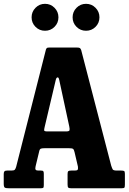

<svg xmlns="http://www.w3.org/2000/svg" viewBox="-20 -1010 690 1030"><path d="M0 -25V-76.5Q0 -86.5 3.8 -90.8Q7.5 -95 18.5 -95H41.5Q55.5 -95 59.5 -99.8Q63.5 -104.5 66.5 -114.5L226.5 -744.5Q229.5 -752 233 -753.5Q236.5 -755 247.5 -755H392.5Q404.5 -755 408.5 -752.2Q412.5 -749.5 415.5 -741.5L576.5 -121.5Q581 -108 584.5 -101.5Q588 -95 607.5 -95H630Q641.5 -95 645.8 -92.5Q650 -90 650 -77.5V-20Q650 -6.5 647 -3.2Q644 0 631 0H362.5Q350 0 346.2 -3.8Q342.5 -7.5 342.5 -20.5V-76.5Q342.5 -88.5 346.5 -91.8Q350.5 -95 362.5 -95H381.5Q394.5 -95 397 -100Q399.5 -105 398 -116.5L380 -193.5Q377 -207 372.2 -211Q367.5 -215 348.5 -215H223Q207 -215 200 -212.8Q193 -210.5 190.5 -199L171 -118Q168 -105.5 171 -100.2Q174 -95 185 -95H199Q209.5 -95 212.2 -91.5Q215 -88 215 -77.5V-17.5Q215 -5 211.8 -2.5Q208.5 0 197 0H29Q11.5 0 5.8 -3.5Q0 -7 0 -25ZM279 -580.5 219.5 -328.5Q217 -318 216.8 -311.5Q216.5 -305 233.5 -305H335Q351.5 -305 353 -311.5Q354.5 -318 351.5 -332L298 -580Q295 -596.5 288.2 -594.8Q281.5 -593 279 -580.5ZM441.5 -845Q411.5 -845 390.5 -866Q369.5 -887 369.5 -917Q369.5 -947 390.5 -968.2Q411.5 -989.5 441.5 -989.5Q471.5 -989.5 492.5 -968.2Q513.5 -947 513.5 -917Q513.5 -887 492.5 -866Q471.5 -845 441.5 -845ZM221.5 -845Q191.5 -845 170.5 -866Q149.5 -887 149.5 -917Q149.5 -947 170.5 -968.2Q191.5 -989.5 221.5 -989.5Q251.5 -989.5 272.5 -968.2Q293.5 -947 293.5 -917Q293.5 -887 272.5 -866Q251.5 -845 221.5 -845Z"/></svg>

Font: Besley* Condensed
Style: Bold
Weight: 700
Width: 3
Designer: Owen Earl
Foundry: indestructible type*
Version: Version 3.000; ttfautohint (v1.8.3)